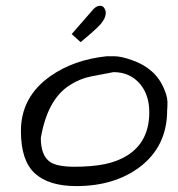

<svg xmlns="http://www.w3.org/2000/svg" viewBox="-20 -629 602 650"><path d="M50.8 -185.5Q50.8 -300.8 150.4 -371.1Q229.5 -426.8 340.8 -438.5Q346.7 -438.5 368.2 -438.5Q389.6 -438.5 425.8 -425.8Q505.9 -398.4 535.2 -329.1Q546.9 -301.8 546.9 -282.7Q546.9 -263.7 545.9 -255.9Q545.9 -133.8 453.1 -63.5Q367.2 1 238.3 1Q145.5 1 98.1 -42Q50.8 -85 50.8 -185.5ZM118.2 -162.1Q118.2 -101.6 150.4 -80.1Q174.8 -64.5 232.4 -64.5Q290 -64.5 334 -73.2Q377.9 -82 412.1 -103.5Q485.4 -150.4 485.4 -249Q485.4 -307.6 454.1 -344.7Q419.9 -384.8 364.3 -384.8Q326.2 -377.9 287.6 -370.1Q249 -362.3 214.8 -339.8Q140.6 -292 118.2 -162.1ZM290 -590.8Q303.7 -609.4 319.3 -609.4Q329.1 -609.4 334 -600.1Q338.9 -590.8 337.9 -582Q336.9 -573.2 333 -565.4Q329.1 -557.6 320.3 -546.9Q303.7 -528.3 252.9 -486.3L222.7 -513.7Z"/></svg>

Font: Architects Daughter
Style: Regular
Weight: 400
Designer: Kimberly Geswein
Foundry: Kimberly Geswein
Version: Version 1.002 2010